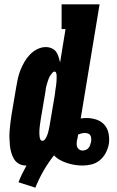

<svg xmlns="http://www.w3.org/2000/svg" viewBox="-20 -755 540 885"><path d="M143 110 65 85Q73 65 82.5 45.5Q92 26 102 8Q102 8 101 8Q100 8 99 8Q81 8 66.5 -0.5Q52 -9 44 -23Q36 -37 31.5 -53Q27 -69 25.5 -86Q24 -103 23.5 -120Q23 -137 24.5 -154.5Q26 -172 28 -189.5Q30 -207 33 -225L55 -355Q58 -374 62.5 -394Q67 -414 74.5 -432.5Q82 -451 92.5 -469.5Q103 -488 118 -503.5Q133 -519 152 -528.5Q171 -538 191 -538Q205 -538 218 -532.5Q231 -527 238.5 -516.5Q246 -506 250 -493Q254 -480 257 -467L282 -621H264V-735H439L352 -209Q359 -210 365.5 -210.5Q372 -211 379 -211Q403 -211 425 -203.5Q447 -196 461.5 -179.5Q476 -163 480.5 -139.5Q485 -116 482 -93Q481 -92 481 -91Q481 -90 481 -88Q477 -68 466.5 -48.5Q456 -29 439 -15.5Q422 -2 401.5 3Q381 8 360 8Q342 8 324 5Q306 2 289 -3.5Q272 -9 256.5 -17.5Q241 -26 229 -39Q202 -5 180.5 32.5Q159 70 143 110ZM175 -106Q182 -106 187 -112.5Q192 -119 195 -125.5Q198 -132 200 -138.5Q202 -145 203.5 -151.5Q205 -158 206.5 -165Q208 -172 209 -178L231 -308Q232 -314 233 -320.5Q234 -327 234.5 -333Q235 -339 236 -345Q237 -351 238 -357.5Q239 -364 239.5 -370Q240 -376 240.5 -382Q241 -388 241 -394Q241 -400 241 -406Q241 -412 239 -418.5Q237 -425 231 -425Q226 -425 222.5 -420.5Q219 -416 215.5 -412Q212 -408 209.5 -403.5Q207 -399 205 -394Q203 -389 201.5 -384.5Q200 -380 198.5 -375Q197 -370 195.5 -365Q194 -360 193 -355.5Q192 -351 191 -346Q190 -341 190 -336L168 -206Q167 -199 166 -192.5Q165 -186 164 -179Q163 -172 162.5 -165.5Q162 -159 161.5 -152Q161 -145 161.5 -138.5Q162 -132 162.5 -125.5Q163 -119 166 -112.5Q169 -106 175 -106ZM360 -61Q368 -61 375.5 -64Q383 -67 388 -73Q393 -79 395.5 -86.5Q398 -94 400 -102Q401 -109 400.5 -117Q400 -125 396.5 -131Q393 -137 386 -139.5Q379 -142 371 -142Q363 -142 355.5 -140Q348 -138 340 -135V-134Q339 -126 337.5 -119Q336 -112 334 -104Q333 -96 333.5 -88.5Q334 -81 337 -75Q340 -69 346.5 -65Q353 -61 360 -61Z"/></svg>

Font: Iosevka Slab Heavy
Style: Italic
Weight: 900
Italic angle: -9°
Monospace: yes
Designer: Belleve Invis
Foundry: Belleve Invis
Version: Version 11.1.0; ttfautohint (v1.8.3)